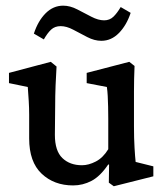

<svg xmlns="http://www.w3.org/2000/svg" viewBox="-20 -647 581 678"><path d="M459 -75.2 521.5 -59.6V-24.4L381.8 10.7L364.3 -2L365.2 -65.4L362.3 -66.4Q334 -24.4 303.2 -8.3Q272.5 7.8 238.3 7.8Q170.9 7.8 127 -33.7Q83 -75.2 83 -158.2V-242.2Q83 -265.6 81.5 -290Q80.1 -314.5 78.1 -339.8L11.7 -353.5V-389.6L159.2 -428.7L179.7 -412.1Q177.7 -382.8 176.3 -346.2Q174.8 -309.6 174.8 -270.5L173.8 -170.9Q173.8 -114.3 200.2 -88.9Q226.6 -63.5 269.5 -63.5Q293 -63.5 318.4 -76.7Q343.8 -89.8 362.3 -120.1V-228.5Q362.3 -250 361.8 -270Q361.3 -290 360.4 -308.1Q359.4 -326.2 357.4 -339.8L286.1 -353.5V-389.6L436.5 -428.7L455.1 -414.1Q454.1 -389.6 453.6 -368.2Q453.1 -346.7 453.1 -323.7Q453.1 -300.8 453.1 -273.4V-201.2Q453.1 -157.2 455.1 -125Q457 -92.8 459 -75.2ZM406.2 -622.1 441.4 -601.6Q426.8 -557.6 399.9 -530.3Q373 -502.9 337.9 -502.9Q313.5 -502.9 288.1 -516.1Q262.7 -529.3 238.8 -542Q214.8 -554.7 194.3 -554.7Q173.8 -554.7 160.6 -542.5Q147.5 -530.3 134.8 -507.8L99.6 -528.3Q114.3 -573.2 141.1 -600.1Q168 -627 203.1 -627Q227.5 -627 252.9 -613.8Q278.3 -600.6 302.7 -587.9Q327.1 -575.2 347.7 -575.2Q367.2 -575.2 380.4 -587.9Q393.6 -600.6 406.2 -622.1Z"/></svg>

Font: Crimson Pro Medium
Style: Regular
Weight: 500
Designer: Jacques Le Bailly
Foundry: Baron von Fonthausen
Version: Version 1.003